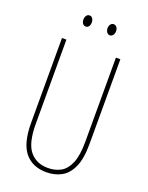

<svg xmlns="http://www.w3.org/2000/svg" viewBox="-164 -965 813 1057"><g transform="rotate(20 243.0 -436.5)"><path d="M414 -217Q414 -130 391 -80.5Q368 -31 329.5 -10.5Q291 10 243 10Q161 10 116.5 -44.5Q72 -99 72 -217V-714H98V-221Q98 -109 136.5 -62Q175 -15 243 -15Q286 -15 318.5 -33.5Q351 -52 369.5 -97Q388 -142 388 -221V-714H414ZM148 -850Q148 -863 154.5 -873Q161 -883 173 -883Q184 -883 190.5 -873.5Q197 -864 197 -850Q197 -836 190.5 -827Q184 -818 173 -818Q161 -818 154.5 -827.5Q148 -837 148 -850ZM289 -851Q289 -864 296 -873.5Q303 -883 314 -883Q325 -883 332 -874Q339 -865 339 -851Q339 -837 332 -827.5Q325 -818 314 -818Q303 -818 296 -828Q289 -838 289 -851Z"/></g></svg>

Font: Noto Sans ExtraCondensed Thin
Style: Regular
Weight: 100
Width: 2
Designer: Monotype Design Team
Foundry: Monotype Imaging Inc.
Version: Version 2.013; ttfautohint (v1.8.4.7-5d5b)